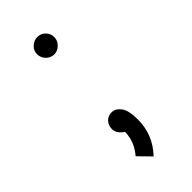

<svg xmlns="http://www.w3.org/2000/svg" viewBox="-189 -487 655 655"><g transform="rotate(-45 139.0 -159.5)"><path d="M88.9 81.1Q121.1 43.9 122.1 -2L123 -2.9Q97.2 -19 97.2 -42Q97.2 -59.1 108.2 -71Q119.1 -83 137 -83Q154.8 -83 168.9 -64.9Q183.1 -46.9 183.1 -2Q183.1 71.3 131.8 125ZM139.2 -443.8Q157.2 -443.8 168.7 -431.4Q180.2 -418.9 180.2 -402.8Q180.2 -385.7 167.5 -373.3Q154.8 -360.8 139.2 -360.8Q121.1 -360.8 109.1 -373.5Q97.2 -386.2 97.2 -403.1Q97.2 -419.9 110.1 -431.9Q123 -443.8 139.2 -443.8Z"/></g></svg>

Font: CMU Sans Serif
Style: Medium
Weight: 500
Version: Version 0.7.0